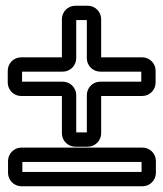

<svg xmlns="http://www.w3.org/2000/svg" viewBox="-20 -666 570 670"><path d="M330 -416H473V-381H330C304 -381 283 -360 283 -334V-204H246V-334C246 -360 225 -381 199 -381H57V-416H199C225 -416 246 -437 246 -463V-596H283V-463C283 -437 304 -416 330 -416ZM7 -419V-378C7 -352 28 -331 54 -331H196V-201C196 -175 217 -154 243 -154H286C312 -154 333 -175 333 -201V-331H476C502 -331 523 -352 523 -378V-419C523 -445 502 -466 476 -466H333V-599C333 -625 312 -646 286 -646H243C216 -646 196 -624 196 -599V-466H54C28 -466 7 -445 7 -419ZM474 -66H58V-101H474ZM477 -151H55C29 -151 8 -130 8 -104V-63C8 -37 29 -16 55 -16H477C503 -16 524 -37 524 -63V-104C524 -130 503 -151 477 -151Z"/></svg>

Font: DIN Rundschrift
Style: EngKont
Weight: 400
Width: 3
Version: Version 1.027